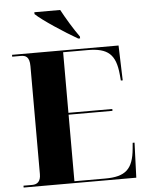

<svg xmlns="http://www.w3.org/2000/svg" viewBox="-61 -980 787 1029"><g transform="rotate(-5 332.5 -465.5)"><path d="M385 -770H395V-780C365 -821 326 -886 302 -931H163V-921C199 -886 318 -808 385 -770ZM24 0H630L637 -188H627L624 -156C614 -47 573 -10 464 -10H298V-368H534V-378H298V-704H430C539 -704 580 -667 590 -559L593 -526H603L597 -714H24V-704H70C95 -704 117 -697 117 -645V-64C117 -25 99 -10 71 -10H24Z"/></g></svg>

Font: Noto Serif Display ExtraBold
Style: Regular
Weight: 800
Designer: Monotype Design Team
Foundry: Monotype Imaging Inc.
Version: Version 2.009